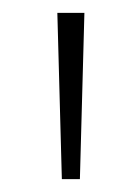

<svg xmlns="http://www.w3.org/2000/svg" viewBox="-20 -734 218 298"><path d="M111 -714H69L76 -456H104Z"/></svg>

Font: Noto Sans Lao SemiCondensed ExtraLight
Style: Regular
Weight: 200
Width: 4
Designer: Monotype Design Team
Foundry: Monotype Imaging Inc.
Version: Version 2.003